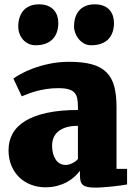

<svg xmlns="http://www.w3.org/2000/svg" viewBox="-20 -856 617 889"><path d="M19.5 -161.1Q19.5 -204.1 39.1 -238.5Q58.6 -272.9 98.4 -296.9Q138.2 -320.8 198.7 -333.7Q259.3 -346.7 340.8 -346.7V-362.3Q340.8 -384.3 337.6 -400.1Q334.5 -416 325 -426.8Q315.4 -437.5 297.6 -442.6Q279.8 -447.8 250.5 -447.8Q220.7 -447.8 195.1 -443.8Q169.4 -439.9 148.2 -434.1Q127 -428.2 110.1 -421.6Q93.3 -415 81.1 -410.2H80.6L42 -492.2Q52.2 -500 75.7 -513.2Q99.1 -526.4 132.8 -539.1Q166.5 -551.8 209 -560.8Q251.5 -569.8 300.3 -569.8Q363.8 -569.8 405.8 -558.1Q447.8 -546.4 473.1 -521Q498.5 -495.6 509 -455.8Q519.5 -416 519.5 -360.4V-74.2H568.4V-2Q559.1 0 541.5 2.4Q523.9 4.9 502.9 7.1Q481.9 9.3 460 11Q438 12.7 420.4 12.7Q398.4 12.7 384.5 9.5Q370.6 6.3 363 -0.5Q355.5 -7.3 352.8 -18.8Q350.1 -30.3 350.1 -46.9V-65.4Q340.3 -51.8 325.4 -38.1Q310.5 -24.4 290.5 -13.4Q270.5 -2.4 245.4 4.4Q220.2 11.2 189.9 11.2Q155.3 11.2 124.3 -0.5Q93.3 -12.2 70.1 -34.2Q46.9 -56.2 33.2 -88.1Q19.5 -120.1 19.5 -161.1ZM221.2 -182.6Q221.2 -162.6 225.3 -146.2Q229.5 -129.9 237.5 -117.7Q245.6 -105.5 257.3 -98.9Q269 -92.3 284.2 -92.3Q298.3 -92.3 314.5 -100.1Q330.6 -107.9 340.8 -119.6V-273.4Q306.6 -273.4 283.7 -265.6Q260.7 -257.8 246.8 -244.9Q232.9 -231.9 227.1 -215.8Q221.2 -199.7 221.2 -182.6ZM401.4 -646.5Q383.8 -646.5 369.4 -654.5Q355 -662.6 344.7 -675Q334.5 -687.5 328.6 -702.9Q322.8 -718.3 322.8 -733.4Q322.8 -755.4 328.4 -773.9Q334 -792.5 345.7 -806.4Q357.4 -820.3 375.5 -828.1Q393.6 -835.9 418.5 -835.9H418.9Q442.4 -835.9 459.2 -829.1Q476.1 -822.3 486.8 -810.3Q497.6 -798.3 502.7 -782.7Q507.8 -767.1 507.8 -749.5Q507.8 -727.5 501.7 -708.7Q495.6 -689.9 482.9 -676Q470.2 -662.1 450 -654.3Q429.7 -646.5 401.9 -646.5ZM144 -646.5Q126.5 -646.5 111.8 -653.6Q97.2 -660.6 86.7 -672.4Q76.2 -684.1 70.3 -700Q64.5 -715.8 64.5 -733.4Q64.5 -755.4 70.3 -773.9Q76.2 -792.5 87.9 -806.4Q99.6 -820.3 117.7 -828.1Q135.7 -835.9 160.2 -835.9H160.6Q184.1 -835.9 200.9 -829.1Q217.8 -822.3 228.8 -810.3Q239.7 -798.3 244.9 -782.7Q250 -767.1 250 -749.5Q250 -727.5 243.9 -708.7Q237.8 -689.9 224.9 -676Q211.9 -662.1 192.1 -654.3Q172.4 -646.5 144.5 -646.5Z"/></svg>

Font: Merriweather UltraBold
Style: Regular
Weight: 900
Designer: Eben Sorkin ( sorkintype@gmail.com )
Foundry: Eben Sorkin
Version: Version 1.570; ttfautohint (v1.3) -l 8 -r 32 -G 0 -x 0 -H 60